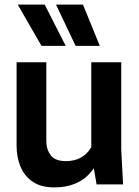

<svg xmlns="http://www.w3.org/2000/svg" viewBox="-20 -800 603 833"><path d="M0 0ZM215 13Q158 13 122 -11.5Q86 -36 69 -77Q52 -118 52 -168V-530H181V-188Q181 -152 200 -126.5Q219 -101 266 -101Q340 -101 376 -161V-530H506V-150L514 0H399L387 -70Q331 13 215 13ZM57 -601ZM160 -601 57 -780H174L265 -601ZM308 -601 223 -780H340L413 -601Z"/></svg>

Font: Tanohe Sans SemiBold
Style: Regular
Weight: 600
Designer: Village Type and Design LLC & Cristiano Sobral
Foundry: Cooper Hewitt Smithsonian Design Museum
Version: Version 1.00;September 29, 2021;FontCreator 13.0.0.2655 64-b